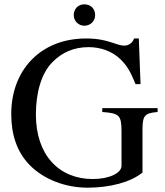

<svg xmlns="http://www.w3.org/2000/svg" viewBox="-20 -854 762 888"><path d="M420 -784C420 -812 401 -834 370 -834C340 -834 321 -811 321 -784C321 -757 343 -735 370 -735C397 -735 420 -755 420 -784ZM709 -354H453V-336C532 -330 542 -322 542 -244V-87C542 -54 486 -26 409 -26C252 -26 146 -138 146 -324C146 -423 170 -514 223 -567C266 -611 321 -636 390 -636C446 -636 498 -617 536 -581C566 -552 582 -526 607 -465H630L622 -676H600C594 -657 576 -643 555 -643C545 -643 530 -646 511 -653C466 -668 432 -676 378 -676C281 -676 199 -645 139 -590C72 -529 32 -437 32 -327C32 -229 59 -152 115 -93C181 -24 283 14 385 14C488 14 584 -11 639 -56V-256C639 -321 651 -331 709 -336Z"/></svg>

Font: XITS Math
Style: Regular
Weight: 400
Designer: MicroPress Inc., with final additions and corrections provided by Coen Hoffman, Elsevier (retired)
Version: Version 1.108